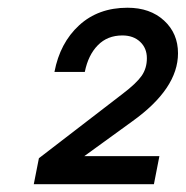

<svg xmlns="http://www.w3.org/2000/svg" viewBox="-20 -767 478 494"><path d="M66.9 -293 80.1 -359.9 295.9 -525.9Q331.1 -552.7 344.5 -572Q357.9 -591.3 357.9 -617.2Q357.9 -643.1 340.6 -659.4Q323.2 -675.8 294.9 -675.8Q256.3 -675.8 231.7 -650.6Q207 -625.5 198.2 -582H120.1Q134.3 -656.7 183.6 -701.9Q232.9 -747.1 308.1 -747.1Q366.2 -747.1 402.1 -714.1Q438 -681.2 438 -629.9Q438 -539.1 320.8 -455.1L196.8 -365.2H390.1L376 -293Z"/></svg>

Font: Involve SemiBold Oblique
Style: Italic
Weight: 600
Italic angle: -10.5°
Designer: Stefan Peev
Foundry: Context Ltd.
Version: Version 1.001